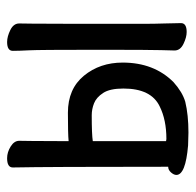

<svg xmlns="http://www.w3.org/2000/svg" viewBox="-25 -503 550 540"><g transform="rotate(-90 250.0 -233.0)"><path d="M147 22 111 21Q28 14 28 -12Q28 -19 35 -27Q42 -35 51 -35Q51 -375 49 -472Q49 -488 75 -488Q92 -488 108 -478Q124 -468 124 -454Q124 -442 123.5 -417.5Q123 -393 123 -315Q143 -317 203 -317Q270 -317 307 -272Q344 -227 344 -163Q344 -75 289 -20Q261 5 234 13Q197 22 147 22ZM129 -40Q183 -40 221 -59Q271 -83 271 -161Q271 -199 258.5 -218Q246 -237 229.5 -243.5Q213 -250 196 -250Q142 -250 123 -247V-41ZM430 17Q415 17 396.5 8Q378 -1 378 -17Q378 -29 379 -55Q380 -81 380 -240Q380 -398 378.5 -426.5Q377 -455 377 -472Q377 -488 402 -488Q417 -488 435.5 -479Q454 -470 454 -454Q454 -442 453.5 -416.5Q453 -391 453 -105Q453 -74 454 -45Q455 -16 455 1Q455 17 430 17Z"/></g></svg>

Font: LXGW WenKai Mono TC
Style: Bold
Weight: 700
Designer: LXGW / Fontworks Inc.
Foundry: LXGW / Fontworks Inc.
Version: Version 1.330